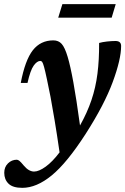

<svg xmlns="http://www.w3.org/2000/svg" viewBox="-82 -640 603 925"><path d="M50.5 -240.5H18Q39 -350.5 76.2 -398Q113.5 -445.5 175 -445.5Q200 -445.5 215.2 -428.5Q230.5 -411.5 244 -366Q257 -323 271.5 -243.2Q286 -163.5 303.5 -35.5Q338 -97 358.5 -157.5Q379 -218 387.5 -285Q396 -352 395.5 -433Q411 -437.5 433.2 -440Q455.5 -442.5 474.5 -442.5Q501.5 -442.5 501.5 -418.5Q501.5 -354.5 461.2 -245.2Q421 -136 331 4.5Q240.5 145 167.2 205Q94 265 25.5 265Q-20.5 265 -41 244.8Q-61.5 224.5 -61.5 192.5Q-61.5 164.5 -43.5 147Q-25.5 129.5 -1 129.5Q4.5 129.5 11.8 135.2Q19 141 32 157Q45.5 173 58 179.8Q70.5 186.5 82 186.5Q105.5 186.5 138.2 162.8Q171 139 205 94Q192 4.5 181.2 -60.2Q170.5 -125 161.5 -172.8Q152.5 -220.5 144 -258.5Q135.5 -299 130.2 -317.8Q125 -336.5 121.2 -341.5Q117.5 -346.5 112.5 -346.5Q96.5 -346.5 80.2 -323.8Q64 -301 50.5 -240.5ZM198.5 -555 218.5 -620H475.5L456 -555Z"/></svg>

Font: Newsreader Text
Style: Bold Italic
Weight: 700
Italic angle: -17°
Designer: Hugues Gentile
Foundry: Production Type
Version: Version 1.001